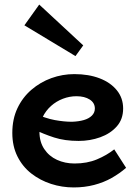

<svg xmlns="http://www.w3.org/2000/svg" viewBox="-20 -808 604 842"><path d="M303 14Q252 14 204 -1.5Q156 -17 117.5 -47Q79 -77 56.5 -122Q34 -167 34 -225Q34 -286 56.5 -333.5Q79 -381 118 -414.5Q157 -448 205.5 -465.5Q254 -483 306 -483Q369 -483 417 -464.5Q465 -446 492.5 -412Q520 -378 520 -332Q520 -285 492 -253.5Q464 -222 419.5 -206Q375 -190 325 -190Q264 -190 217.5 -205Q171 -220 126 -242V-313Q179 -289 220 -281.5Q261 -274 295 -274Q325 -275 347.5 -281.5Q370 -288 383 -301Q396 -314 396 -332Q396 -357 373.5 -371.5Q351 -386 315 -386Q285 -386 256 -375Q227 -364 204 -343.5Q181 -323 167 -294.5Q153 -266 153 -230Q153 -186 174 -154.5Q195 -123 230 -107Q265 -91 307 -91Q362 -91 405 -109Q448 -127 481 -153L533 -72Q504 -47 469.5 -27.5Q435 -8 393 3Q351 14 303 14ZM311 -562 87 -697 152 -788 345 -609Z"/></svg>

Font: BioRhyme ExtraBold
Style: Bold
Weight: 700
Version: Version 1.600;gftools[0.9.33]